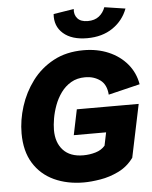

<svg xmlns="http://www.w3.org/2000/svg" viewBox="-62 -999 839 1063"><g transform="rotate(-5 357.5 -467.5)"><path d="M361.3 13.2Q268.6 13.2 196 -20.5Q123.5 -54.2 82 -121.1Q40.5 -188 40.5 -287.1Q40.5 -361.3 64.5 -436.8Q88.4 -512.2 135.7 -575.7Q183.1 -639.2 254.6 -677.7Q326.2 -716.3 421.9 -716.3Q498.5 -716.3 560.8 -689.7Q623 -663.1 663.6 -614.7Q704.1 -566.4 715.3 -501.5L540 -459Q536.1 -515.6 501 -541Q465.8 -566.4 418.5 -566.4Q373 -566.4 339.6 -546.9Q306.2 -527.3 283.2 -495.6Q260.3 -463.9 246.6 -426.8Q232.9 -389.6 226.8 -353.8Q220.7 -317.9 220.7 -290.5Q220.7 -219.7 259.3 -178.2Q297.9 -136.7 370.6 -136.7Q406.2 -136.7 439.2 -146.5Q472.2 -156.2 492.2 -179.7L507.3 -252.4H327.6L356.9 -393.6H700.7L639.2 -99.6Q604.5 -52.2 554.7 -28.1Q504.9 -3.9 453.1 4.6Q401.4 13.2 361.3 13.2ZM448.7 -780.8Q363.3 -780.8 316.4 -821.8Q269.5 -862.8 274.9 -930.2L388.2 -948.2Q384.8 -916.5 403.1 -895.8Q421.4 -875 460.4 -875Q498.5 -875 522.7 -894Q546.9 -913.1 557.6 -943.4L673.8 -925.8Q649.4 -860.4 591.1 -820.6Q532.7 -780.8 448.7 -780.8Z"/></g></svg>

Font: Schibsted Grotesk ExtraBold
Style: Italic
Weight: 800
Italic angle: -12°
Designer: Bakken & Baeck AS, Henrik Kongsvoll
Foundry: Schibsted ASA
Version: Version 1.100; ttfautohint (v1.8.4.7-5d5b);gftools[0.9.25]